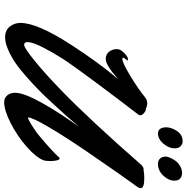

<svg xmlns="http://www.w3.org/2000/svg" viewBox="-7 -918 931 958"><g transform="rotate(90 459.0 -438.5)"><path d="M907.7 -651.9Q889.6 -627.4 844.2 -563Q798.8 -498.5 731.2 -399.4Q663.6 -300.3 614.5 -217.3Q565.4 -134.3 565.4 -111.8Q565.4 -111.3 565.9 -111.3Q568.8 -111.3 582.5 -118.4Q596.2 -125.5 619.1 -140.4Q642.1 -155.3 662.6 -172.9Q737.3 -235.8 763.7 -266.1Q767.1 -270 770 -270Q776.4 -270 779.8 -255.9Q783.2 -241.7 783.2 -223.1Q783.2 -200.7 778.8 -189Q764.2 -151.4 710.7 -104.7Q657.2 -58.1 593.5 -25.6Q529.8 6.8 488.8 6.8Q469.2 6.8 455.8 -8.3Q442.4 -23.4 442.4 -47.9Q442.4 -91.3 492.2 -180.7Q542 -270 612.8 -367.2Q579.6 -328.6 556.9 -303Q534.2 -277.3 495.1 -234.9Q456.1 -192.4 426.5 -163.6Q397 -134.8 358.4 -100.8Q319.8 -66.9 288.8 -46.4Q257.8 -25.9 225.1 -12Q192.4 2 166.5 2Q129.9 2 111.8 -21.7Q93.8 -45.4 93.8 -74.2Q93.8 -158.7 201.7 -325.2Q291.5 -464.8 374.5 -562Q304.2 -500 274.4 -500Q251 -500 237.8 -516.4Q224.6 -532.7 224.6 -556.2Q224.6 -574.2 244.1 -592.5Q263.7 -610.8 272.5 -610.8Q281.7 -610.8 281.7 -608.9Q281.7 -607.9 274.4 -598.9Q267.1 -589.8 267.1 -586.9Q267.1 -583 273.4 -583Q292.5 -583 356.4 -621.6Q420.4 -660.2 465.8 -696.8Q478 -707 494.6 -707Q509.8 -707 524.4 -699.2Q525.4 -701.7 532.7 -698.2Q540 -694.8 547.4 -687.5Q554.7 -680.2 554.7 -672.9Q554.7 -667.5 550.8 -662.1Q485.8 -578.1 397.9 -460.2Q310.1 -342.3 274.4 -288.1Q243.7 -240.7 216.6 -188Q189.5 -135.3 189.5 -109.9Q189.5 -92.8 203.6 -92.8Q218.3 -92.8 285.4 -147.5Q352.5 -202.1 435.5 -283.2Q579.1 -422.9 799.8 -674.8Q813 -689.9 824.7 -689H829.1Q831.1 -689 840.1 -690.7Q849.1 -692.4 869.6 -692.4Q918.5 -692.4 918.5 -674.3Q918.5 -666.5 907.7 -651.9ZM880.9 -842.8Q880.9 -813.5 855.7 -787.1Q830.6 -760.7 797.9 -760.7Q779.8 -760.7 770.3 -771.5Q760.7 -782.2 760.7 -799.8Q760.7 -807.6 766.1 -820.3Q771.5 -833 781 -846.9Q790.5 -860.8 807.4 -870.8Q824.2 -880.9 843.8 -880.9Q858.9 -880.9 869.9 -871.8Q880.9 -862.8 880.9 -842.8ZM719.7 -843.8Q719.7 -815.9 696.8 -788.3Q673.8 -760.7 644.5 -760.7Q630.4 -760.7 622.6 -771.7Q614.7 -782.7 614.7 -801.8Q614.7 -827.6 633.3 -855.7Q651.9 -883.8 684.6 -883.8Q698.2 -883.8 709 -873.5Q719.7 -863.3 719.7 -843.8Z"/></g></svg>

Font: Yellowtail
Style: Regular
Weight: 400
Designer: Astigmatic (AOETI)
Foundry: Astigmatic (AOETI)
Version: Version 1.000